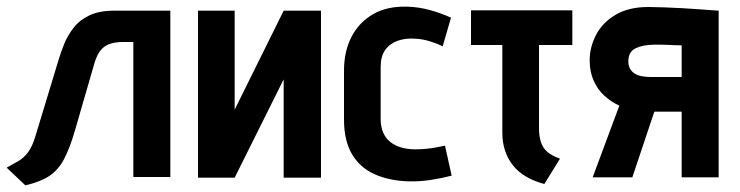

<svg xmlns="http://www.w3.org/2000/svg" viewBox="-20 -532 2219 576"><path d="M323 -500Q278 -500 248.5 -486Q219 -472 201 -449Q183 -426 172.5 -400Q162 -374 155 -350L87 -126Q77 -92 64 -75Q51 -58 35.5 -49Q20 -40 0 -29L56 24Q100 14 127 -3.5Q154 -21 171.5 -53.5Q189 -86 205 -141L264 -345Q272 -370 283.5 -383Q295 -396 311.5 -401Q328 -406 349 -406H380V-1H491V-500Z M684 -500H574V1H684L831 -294V1H943V-500H831L684 -203Z M1308 -393 1333 -479Q1302 -493 1269 -502Q1236 -511 1203 -512Q1141 -514 1098.5 -489Q1056 -464 1034 -420.5Q1012 -377 1012 -320V-174Q1012 -110 1036 -69.5Q1060 -29 1103.5 -9.5Q1147 10 1204 12Q1238 13 1271 8Q1304 3 1335 -5L1315 -95Q1315 -95 1307.5 -93.5Q1300 -92 1287 -89.5Q1274 -87 1258 -85.5Q1242 -84 1226 -84Q1203 -84 1184 -89.5Q1165 -95 1151 -106Q1137 -117 1129.5 -134.5Q1122 -152 1122 -175V-332Q1122 -363 1135.5 -382Q1149 -401 1172.5 -409.5Q1196 -418 1225 -416Q1247 -415 1268.5 -408.5Q1290 -402 1308 -393Z M1597 -148V-397H1697V-501H1393V-397H1487V-133Q1487 -104 1495.5 -79Q1504 -54 1520 -34.5Q1536 -15 1559.5 -1.5Q1583 12 1613 20L1660 -56Q1637 -64 1623 -75.5Q1609 -87 1603 -105Q1597 -123 1597 -148Z M1925 -511Q1866 -511 1826.5 -487.5Q1787 -464 1768 -427Q1749 -390 1749 -351Q1749 -317 1761 -290Q1773 -263 1793.5 -244.5Q1814 -226 1838 -215L1758 0H1877L1943 -197Q1948 -197 1952 -197Q1956 -197 1960.5 -197Q1965 -197 1969 -197H2025V0H2136V-500Q2136 -500 2120.5 -501Q2105 -502 2080 -504Q2055 -506 2026 -507.5Q1997 -509 1970.5 -510Q1944 -511 1925 -511ZM1932 -301Q1917 -301 1904.5 -303.5Q1892 -306 1883 -312Q1874 -318 1869.5 -327Q1865 -336 1865 -348Q1865 -377 1887.5 -387.5Q1910 -398 1944 -398Q1951 -398 1960.5 -398Q1970 -398 1980.5 -397.5Q1991 -397 2002.5 -396.5Q2014 -396 2025 -396V-301Z"/></svg>

Font: Advent Pro
Style: Regular
Weight: 400
Designer: VivaRado, Andreas Kalpakidis
Foundry: VivaRado, Andreas Kalpakidis
Version: Version 3.000